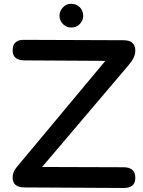

<svg xmlns="http://www.w3.org/2000/svg" viewBox="-20 -940 733 986"><path d="M344.7 -920.4Q345.7 -920.4 346.7 -920.4Q363.3 -920.4 377.4 -912.1Q392.6 -903.3 400.4 -887.7Q407.2 -874.5 407.2 -859.4Q407.2 -856.9 407.2 -854.5Q405.8 -836.9 395 -822.8Q385.3 -810.1 373.5 -804.7Q361.3 -798.3 346.2 -798.8Q344.7 -798.8 343.3 -798.8Q328.1 -799.3 315.4 -807.1Q302.2 -814.9 293.9 -828.6Q285.6 -842.8 285.6 -859.4Q285.6 -875 293.5 -888.7Q301.8 -902.8 314.5 -911.6Q328.1 -920.4 344.7 -920.4ZM641.1 -606.4 196.3 -82.5 614.7 -81.1Q675.3 -81.1 674.8 -25.9Q674.8 25.9 614.3 25.4L104.5 22.5Q44.9 22 44.9 -28.8Q44.9 -56.6 64.9 -80.6L521 -627.4L104.5 -629.9Q44.9 -630.4 44.9 -681.2Q44.9 -735.4 101.6 -735.4L614.7 -733.4Q675.3 -733.4 674.8 -678.2Q674.8 -646 641.1 -606.4Z"/></svg>

Font: Comic Relief
Style: Regular
Weight: 400
Designer: Jeff Davis
Foundry: Loudifier
Version: Version 1.0